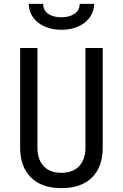

<svg xmlns="http://www.w3.org/2000/svg" viewBox="-20 -970 640 1000"><path d="M300 10Q197 10 141 -46Q85 -102 85 -200V-720H175V-200Q175 -140 207 -105Q239 -70 300 -70Q360 -70 392.5 -105Q425 -140 425 -200V-720H515V-200Q515 -101 459 -45.5Q403 10 300 10ZM130 -950H205Q205 -916 231 -898Q257 -880 299 -880Q341 -880 368 -898Q395 -916 395 -950H470Q470 -920 457 -895Q444 -870 421 -852Q398 -834 367 -824.5Q336 -815 300 -815Q264 -815 233 -824.5Q202 -834 179 -852Q156 -870 143 -895Q130 -920 130 -950Z"/></svg>

Font: JetBrainsMono NF
Style: Regular
Weight: 400
Monospace: yes
Designer: Philipp Nurullin, Konstantin Bulenkov
Foundry: JetBrains
Version: Version 1.0.2; ttfautohint (v1.8.3)